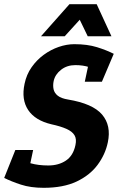

<svg xmlns="http://www.w3.org/2000/svg" viewBox="-60 -887 563 917"><path d="M455 -207.3Q443 -149.3 406 -99.5Q369 -49.7 305.5 -19.8Q242 10 148.7 10L170.7 -96.7Q219.7 -96.7 254.7 -120Q289.7 -143.3 300.3 -194Q306.7 -223.3 295.7 -241.3Q284.7 -259.3 257.3 -271.5Q230 -283.7 186 -293.3Q107.7 -311.7 74.5 -361.7Q41.3 -411.7 57.3 -486.7Q66.3 -530.7 90.8 -565.7Q115.3 -600.7 149 -625.3Q182.7 -650 220.7 -663Q258.7 -676 294.7 -676L299.7 -576Q260 -576 231.7 -553.8Q203.3 -531.7 196.3 -500Q192 -479.3 195.8 -461Q199.7 -442.7 216 -429.8Q232.3 -417 264.7 -411.7Q383.3 -392 427.7 -339.7Q472 -287.3 455 -207.3ZM299.7 -576 294.7 -676Q357 -676 403.2 -661.7Q449.3 -647.3 483.3 -630L434.7 -538Q395.7 -556.3 366.3 -566.2Q337 -576 299.7 -576ZM170.7 -96.7 148.7 10Q86.3 10 40 -5.2Q-6.3 -20.3 -40 -37.3L10 -136Q49 -117.7 86.2 -107.2Q123.3 -96.7 170.7 -96.7ZM98.3 -170.7 70 -37.3H-40L13.3 -170.7ZM345 -496.7 373.3 -630H483.3L426.7 -496.7ZM285 -867H401.7L472.3 -713.7H359ZM388.3 -867 249 -713.7H135.7L271.7 -867Z"/></svg>

Font: Epunda Slab Light
Style: Italic
Weight: 300
Italic angle: -12°
Designer: Simon Atzbach
Foundry: typofactur
Version: Version 1.102